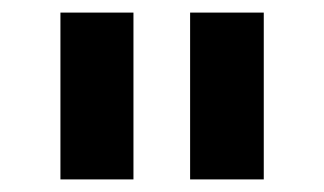

<svg xmlns="http://www.w3.org/2000/svg" viewBox="-20 -765 515 305"><path d="M76 -480V-745H192V-480ZM282 -480V-745H399V-480Z"/></svg>

Font: Plus Jakarta Text
Style: Bold
Weight: 700
Designer: Gumpita Rahayu
Foundry: Tokotype Studio
Version: Version 1.000